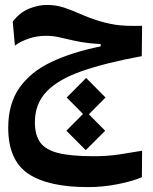

<svg xmlns="http://www.w3.org/2000/svg" viewBox="-20 -449 626 787"><path d="M340.8 317.9Q176.3 317.9 95 262.5Q13.7 207 13.7 74.7Q13.7 -24.4 60.1 -89.8Q106.4 -155.3 191.4 -195.3Q276.4 -235.4 392.6 -258.8V-268.6Q368.7 -269.5 342.3 -272.5Q315.9 -275.4 279.8 -283.2Q245.6 -291.5 220 -296.9Q194.3 -302.2 167 -302.2Q132.8 -302.2 99.9 -291.5Q66.9 -280.8 41 -262.2L32.2 -360.4Q61 -397.9 98.6 -413.3Q136.2 -428.7 171.9 -428.7Q210.9 -428.7 243.2 -417.7Q275.4 -406.7 309.6 -391.6Q343.8 -376 388.7 -362.3Q435.1 -348.6 472.7 -345.2Q498.5 -342.8 532.2 -342.8Q546.9 -342.8 562.5 -343.3L561 -218.8Q412.6 -191.4 315.4 -157.5Q218.3 -123.5 170.7 -73.5Q123 -23.4 123 52.2Q123 104.5 145 135Q167 165.5 219.7 178.5Q272.5 191.4 364.3 191.4Q419.4 191.4 468.3 184.1Q517.1 176.8 562.5 168.9L561.5 277.3Q524.4 293.5 463.6 305.7Q402.8 317.9 340.8 317.9ZM331.5 166.5 252 86.9 320.3 18.1 253.4 -49.3 333 -129.4 412.6 -49.3 344.2 19.5 411.1 86.9Z"/></svg>

Font: CaskaydiaCove NF SemiBold
Style: Regular
Weight: 600
Designer: Aaron Bell
Foundry: Saja Typeworks
Version: Version 2111.001; VTT 6.35;Nerd Fonts 3.2.1